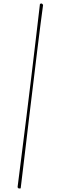

<svg xmlns="http://www.w3.org/2000/svg" viewBox="-20 -819 339 1105"><path d="M88 266 81 259Q92 172 105 69Q118 -34 132 -145.5Q146 -257 159.5 -370.5Q173 -484 186 -592.5Q199 -701 210 -797L221 -799L228 -791Q222 -746 213 -677.5Q204 -609 194 -525.5Q184 -442 173 -351.5Q162 -261 151 -170.5Q140 -80 130.5 2.5Q121 85 112.5 153Q104 221 99 265Z"/></svg>

Font: Labrada Thin
Style: Italic
Weight: 100
Italic angle: -7°
Designer: Mercedes Jáuregui
Foundry: Omnibus-Type Team
Version: Version 1.000; ttfautohint (v1.8.4.7-5d5b)